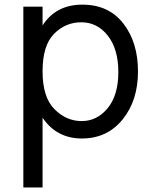

<svg xmlns="http://www.w3.org/2000/svg" viewBox="-20 -573 671 839"><path d="M82 246.1V-543.9H166V-461.9Q224.6 -552.7 339.8 -552.7Q455.1 -552.7 519 -470.2Q583 -387.7 583 -260.7Q583 -133.8 515.6 -50.8Q448.2 32.2 337.9 32.2Q227.5 32.2 166 -58.6V246.1ZM215.8 -424.8Q166 -374 166 -261.2Q166 -148.4 217.8 -96.2Q269.5 -43.9 336.9 -43.9Q404.3 -43.9 450.7 -100.6Q497.1 -157.2 497.1 -257.8Q497.1 -358.4 451.2 -417Q405.3 -475.6 335.4 -475.6Q265.6 -475.6 215.8 -424.8Z"/></svg>

Font: GenEi M Gothic v2 Regular
Style: Regular
Weight: 400
Version: Version 2.0